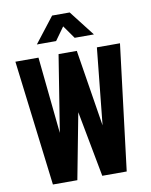

<svg xmlns="http://www.w3.org/2000/svg" viewBox="-103 -1055 887 1130"><g transform="rotate(-10 340.5 -490.0)"><path d="M120 0 28 -750H166L219 -231H203L286 -750H395L478 -231H462L515 -750H653L561 0H415L330 -451H352L266 0ZM170 -828 288 -980H393L511 -828H396L341 -906L285 -828Z"/></g></svg>

Font: Mohave Light
Style: Regular
Weight: 300
Designer: Gumpita Rahayu
Foundry: Tokotype
Version: Version 2.003